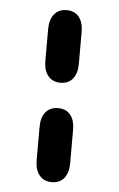

<svg xmlns="http://www.w3.org/2000/svg" viewBox="-48 -641 423 685"><g transform="rotate(5 163.5 -298.0)"><path d="M103 -182V-63Q103 -29 119 -9.5Q135 10 163 10Q192 10 207.5 -9.5Q223 -29 223 -63V-182Q223 -217 207.5 -236Q192 -255 163 -255Q135 -255 119 -236Q103 -217 103 -182ZM103 -533V-419Q103 -385 119 -365.5Q135 -346 163 -346Q192 -346 207.5 -365.5Q223 -385 223 -419V-533Q223 -567 207.5 -586.5Q192 -606 163 -606Q135 -606 119 -586.5Q103 -567 103 -533Z"/></g></svg>

Font: Beiruti
Style: Bold
Weight: 700
Designer: Arlette Boutros
Foundry: Boutros
Version: Version 1.41